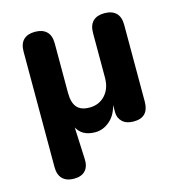

<svg xmlns="http://www.w3.org/2000/svg" viewBox="-103 -589 806 868"><g transform="rotate(-15 300.0 -155.5)"><path d="M138 188.5Q103 188.5 84.2 169.8Q65.5 151 65.5 115V-425.2Q65.5 -462 84.2 -480.4Q103 -498.8 138 -498.8Q173 -498.8 192.1 -480.4Q211.2 -462 211.2 -425.2V-193.5Q211.2 -147.8 229.9 -125.9Q248.5 -104 289 -104Q333.5 -104 362 -134.9Q390.5 -165.8 390.5 -217V-425.2Q390.5 -462 409.2 -480.4Q428 -498.8 463 -498.8Q498 -498.8 517.1 -480.4Q536.2 -462 536.2 -425.2V-65.8Q536.2 8.5 465.2 8.5Q431.2 8.5 412.6 -9.2Q394 -27 394 -53.2V-97.2H396Q386 -45.2 354.6 -17.4Q323.2 10.5 285.2 10.5Q253.2 10.5 231.2 -1.8Q209.2 -14 195.5 -43.2H199.8L206.8 112.5Q209.2 148.8 191.5 168.6Q173.8 188.5 138 188.5Z"/></g></svg>

Font: Nunito ExtraLight
Style: Regular
Weight: 200
Designer: Vernon Adams
Foundry: Vernon Adams
Version: Version 3.602;April 4, 2023;FontCreator 14.0.0.2856 64-bit